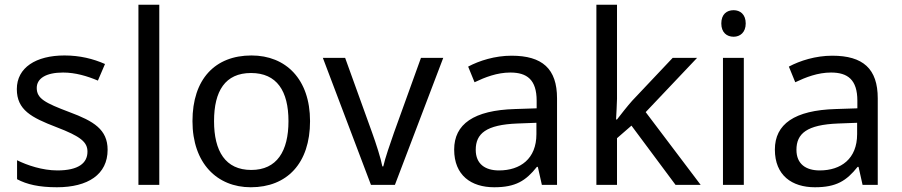

<svg xmlns="http://www.w3.org/2000/svg" viewBox="-20 -780 3804 810"><path d="M434 -148C434 -234 375 -269 273 -307C170 -346 135 -364 135 -409C135 -449 174 -474 246 -474C298 -474 348 -459 393 -440L423 -510C373 -532 317 -546 252 -546C132 -546 51 -495 51 -404C51 -316 113 -284 217 -244C322 -204 349 -180 349 -140C349 -92 311 -61 222 -61C159 -61 94 -83 52 -104V-24C93 -2 145 10 220 10C351 10 434 -44 434 -148Z M652 0V-760H564V0Z M1288 -269C1288 -446 1186 -546 1041 -546C887 -546 792 -446 792 -269C792 -91 896 10 1038 10C1191 10 1288 -91 1288 -269ZM883 -269C883 -396 930 -472 1039 -472C1148 -472 1197 -396 1197 -269C1197 -142 1148 -63 1040 -63C931 -63 883 -142 883 -269Z M1545 0H1646L1850 -536H1756L1642 -220C1627 -177 1604 -111 1597 -78H1593C1587 -111 1566 -176 1550 -220L1436 -536H1342Z M2138 -545C2068 -545 2002 -524 1955 -499L1982 -433C2026 -454 2077 -474 2133 -474C2203 -474 2244 -444 2244 -355V-323L2153 -320C1978 -315 1896 -256 1896 -149C1896 -40 1968 10 2065 10C2155 10 2198 -17 2245 -76H2249L2266 0H2330V-365C2330 -490 2268 -545 2138 -545ZM2164 -259 2243 -262V-214C2243 -110 2175 -61 2085 -61C2027 -61 1987 -88 1987 -148C1987 -216 2030 -254 2164 -259Z M2583 -363V-760H2496V0H2583V-197L2644 -250L2830 0H2936L2704 -307L2921 -536H2818L2647 -355C2629 -335 2595 -292 2583 -276H2579C2580 -301 2583 -342 2583 -363Z M3075 -737C3046 -737 3023 -720 3023 -681C3023 -643 3046 -625 3075 -625C3102 -625 3126 -643 3126 -681C3126 -720 3102 -737 3075 -737ZM3118 -536H3030V0H3118Z M3491 -545C3421 -545 3355 -524 3308 -499L3335 -433C3379 -454 3430 -474 3486 -474C3556 -474 3597 -444 3597 -355V-323L3506 -320C3331 -315 3249 -256 3249 -149C3249 -40 3321 10 3418 10C3508 10 3551 -17 3598 -76H3602L3619 0H3683V-365C3683 -490 3621 -545 3491 -545ZM3517 -259 3596 -262V-214C3596 -110 3528 -61 3438 -61C3380 -61 3340 -88 3340 -148C3340 -216 3383 -254 3517 -259Z"/></svg>

Font: Noto Sans Bhaiksuki
Style: Regular
Weight: 400
Designer: Monotype Design Team
Foundry: Monotype Imaging Inc.
Version: Version 2.002